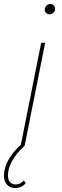

<svg xmlns="http://www.w3.org/2000/svg" viewBox="-41 -732 311 965"><path d="M166 -517H186L83 0H63ZM184 -684Q184 -695 192.5 -703.5Q201 -712 212 -712Q222 -712 229 -705Q236 -698 236 -688Q236 -677 227.5 -668.5Q219 -660 208 -660Q198 -660 191 -667Q184 -674 184 -684ZM-21 151Q-21 108 5.5 64.5Q32 21 75 -14L83 0Q-1 78 -1 150Q-1 172 9.5 183.5Q20 195 38 195Q61 195 79 175L88 189Q79 200 65 206.5Q51 213 35 213Q10 213 -5.5 196.5Q-21 180 -21 151Z"/></svg>

Font: Montserrat Alternates Thin
Style: Italic
Weight: 250
Italic angle: -11.3°
Designer: Julieta Ulanovsky
Foundry: Julieta Ulanovsky
Version: Version 7.200